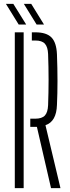

<svg xmlns="http://www.w3.org/2000/svg" viewBox="-20 -966 358 986"><path d="M242 0 169.5 -314.5H135.5V-356.5H160.5Q195.5 -356.5 210.5 -372.8Q225.5 -389 227 -426Q232 -557 227 -688.5Q225.5 -725 210.5 -741.5Q195.5 -758 161.5 -758H143.5V-800H161.5Q218.5 -800 244.2 -773.8Q270 -747.5 272.5 -687Q278 -543 272.5 -427.5Q270 -342 213.5 -323L290.5 0ZM56 0V-800H101.5V0ZM76 -840 10.5 -946H48.5L114.5 -840ZM168 -840 102.5 -946H140.5L206 -840Z"/></svg>

Font: Big Shoulders Stencil Display Light
Style: Regular
Weight: 300
Designer: Patric King
Foundry: XO Type Co
Version: Version 1.000